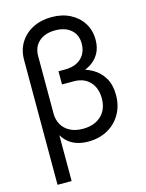

<svg xmlns="http://www.w3.org/2000/svg" viewBox="-137 -819 840 1105"><g transform="rotate(-15 283.5 -266.5)"><path d="M64.9 204.1V-540Q64.9 -598.1 92.3 -642.6Q119.6 -687 168.7 -712.2Q217.8 -737.3 281.2 -737.3Q343.3 -737.3 391.1 -712.6Q439 -688 465.8 -645Q492.7 -602.1 492.7 -545.9Q492.7 -498.5 472.9 -464.1Q453.1 -429.7 418.2 -408.7Q383.3 -387.7 336.9 -380.4V-405.8Q390.1 -399.9 432.4 -376Q474.6 -352.1 499.3 -310.5Q523.9 -269 523.9 -209Q523.9 -145 495.6 -95.5Q467.3 -45.9 417 -18.1Q366.7 9.8 301.3 9.8Q262.2 9.8 229.5 -1.7Q196.8 -13.2 172.6 -37.8Q148.4 -62.5 133.3 -102.1L148.9 -112.3V204.1ZM291 -69.3Q336.9 -69.3 370.1 -86.4Q403.3 -103.5 421.6 -135Q439.9 -166.5 439.9 -209Q439.9 -272.9 404.8 -310.1Q369.6 -347.2 309.6 -347.2H239.3V-425.8H279.8Q319.8 -425.8 348.9 -440.4Q377.9 -455.1 393.8 -481.9Q409.7 -508.8 409.7 -545.4Q409.7 -597.7 375 -627.9Q340.3 -658.2 281.2 -658.2Q220.7 -658.2 184.8 -626.7Q148.9 -595.2 148.9 -540.5V-197.8Q148.9 -161.1 165.3 -132.1Q181.6 -103 213.4 -86.2Q245.1 -69.3 291 -69.3Z"/></g></svg>

Font: Inter 28pt
Style: Regular
Weight: 400
Designer: Rasmus Andersson
Foundry: rsms
Version: Version 4.001;git-66647c0bb